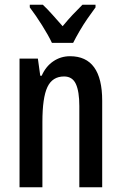

<svg xmlns="http://www.w3.org/2000/svg" viewBox="-20 -786 509 806"><path d="M274 -550Q409 -550 409 -363V0H313V-341Q313 -402 298.5 -433.5Q284 -465 249 -465Q200 -465 179 -420.5Q158 -376 158 -274V0H62V-540H139L149 -468H155Q172 -507 203.5 -528.5Q235 -550 274 -550ZM198 -606Q183 -638 156.5 -680Q130 -722 105 -755V-766H160Q178 -749 199.5 -725Q221 -701 243 -676Q267 -705 284.5 -723.5Q302 -742 326 -766H381V-755Q366 -735 348 -709Q330 -683 314 -655.5Q298 -628 287 -606Z"/></svg>

Font: Noto Sans ExtraCondensed Medium
Style: Regular
Weight: 500
Width: 2
Designer: Monotype Design Team
Foundry: Monotype Imaging Inc.
Version: Version 2.013; ttfautohint (v1.8.4.7-5d5b)